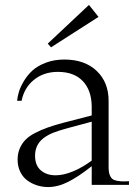

<svg xmlns="http://www.w3.org/2000/svg" viewBox="-20 -754 551 783"><path d="M354 -320.8Q353 -386.2 317.4 -423.6Q281.7 -460.9 215.8 -460.9Q159.2 -460.9 119.1 -429Q79.1 -397 67.9 -342.8H49.8Q51.3 -360.4 57.4 -380.4Q63.5 -400.4 77.9 -424.3Q92.3 -448.2 113 -467Q133.8 -485.8 167.5 -498.5Q201.2 -511.2 242.2 -511.2Q325.7 -511.2 374.3 -464.8Q422.9 -418.5 422.9 -342.8V-71.8Q422.9 -49.3 429.2 -36.4Q435.5 -23.4 446.8 -19.5Q458 -15.6 473.1 -14.6Q488.3 -13.7 505.9 -15.1V0H354V-76.2Q298.8 -32.7 257.3 -12Q215.8 8.8 175.8 8.8Q153.3 8.8 132.1 2.2Q110.8 -4.4 92.5 -17.3Q74.2 -30.3 63 -52.5Q51.8 -74.7 51.8 -103Q51.8 -128.4 60.8 -149.2Q69.8 -169.9 84.7 -184.8Q99.6 -199.7 124.5 -212.4Q149.4 -225.1 175 -234.1Q200.7 -243.2 236.8 -252.9Q258.8 -258.8 354 -283.2ZM123 -119.1Q123 -79.1 146.7 -59.1Q170.4 -39.1 207 -39.1Q238.8 -39.1 277.3 -54.9Q315.9 -70.8 354 -99.1V-257.8Q335 -252.4 305.2 -244.6Q275.4 -236.8 255.9 -231.4Q236.3 -226.1 221.2 -221.2Q169.4 -205.1 146.2 -180.4Q123 -155.8 123 -119.1ZM174.8 -576.2 188 -561 381.8 -685.1 342.8 -733.9Z"/></svg>

Font: Ortica Linear Light
Style: Regular
Weight: 300
Designer: Benedetta Bovani
Foundry: Collletttivo
Version: Version 2.000;Glyphs 3.1.2 (3151)